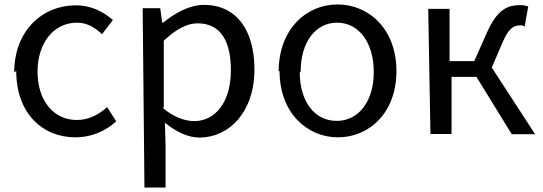

<svg xmlns="http://www.w3.org/2000/svg" viewBox="-20 -578 2444 864"><path d="M53 -259C53 -70 169 40 320 40C388 40 453 14 503 -32L462 -96C426 -63 379 -38 326 -38C221 -38 149 -125 149 -256C149 -387 224 -476 326 -476C372 -476 406 -455 439 -424L488 -488C447 -523 395 -554 320 -554C174 -554 44 -443 44 -252Z M630 266H725V73L722 -26C773 16 827 41 878 41C1009 41 1125 -71 1125 -266C1125 -441 1045 -556 898 -556C831 -556 766 -518 714 -476H710L701 -541H622ZM717 -96V-395C772 -446 821 -473 869 -473C977 -473 1019 -387 1019 -261C1019 -119 949 -33 854 -33C816 -33 765 -48 713 -92Z M1238 -259C1238 -70 1362 40 1501 40C1640 40 1764 -69 1764 -258C1764 -448 1639 -558 1499 -558C1359 -558 1234 -447 1234 -256ZM1333 -256C1333 -387 1399 -476 1497 -476C1595 -476 1662 -386 1662 -254C1662 -122 1594 -34 1495 -34C1396 -34 1329 -121 1329 -252Z M1917 25H2012V-232H2124L2283 26H2388L2193 -274L2241 -386C2270 -454 2293 -464 2323 -464C2331 -464 2335 -462 2341 -459L2357 -549C2348 -552 2335 -555 2322 -555C2260 -555 2216 -532 2171 -431L2114 -303H2003V-538H1907Z"/></svg>

Font: GenEiGothic-pro-Regular
Style: Regular
Weight: 400
Designer: Ryoko NISHIZUKA (kana & ideographs); Paul D. Hunt (Latin, Greek & Cyrillic); Wenlong ZHANG (bopomofo); Sandoll Communica
Foundry: Adobe Systems Incorporated; o_tamon
Version: Version 1.000.140830